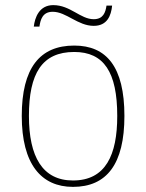

<svg xmlns="http://www.w3.org/2000/svg" viewBox="-20 -720 571 750"><path d="M346 -619C399 -619 414 -659 418 -698H396C392 -671 383 -645 346 -645C294 -645 255 -700 188 -700C133 -700 116 -651 112 -616H134C138 -643 146 -674 186 -674C239 -674 284 -619 346 -619ZM265 10C397 10 466 -79 466 -267C466 -459 396 -542 270 -542C135 -542 65 -454 65 -267C65 -79 141 10 265 10ZM265 -15C146 -15 93 -108 93 -267C93 -433 144 -517 270 -517C386 -517 438 -438 438 -267C438 -115 393 -15 265 -15Z"/></svg>

Font: Noto Serif Malayalam Thin
Style: Regular
Weight: 100
Designer: Indian type Foundry, Jelle Bosma, Monotype Design Team
Foundry: Monotype Imaging Inc.
Version: Version 2.104